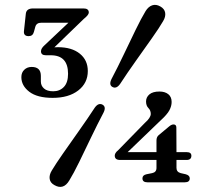

<svg xmlns="http://www.w3.org/2000/svg" viewBox="-20 -734 854 773"><path d="M610 -168.5Q610 -182.5 619 -190L661 -225Q670.5 -233 678.5 -233Q690 -233 690 -220.5L690.5 -121.5H731.5Q750.5 -121.5 750.5 -107Q750.5 -90 731 -90H690.5V-58Q690.5 -41.5 707.5 -37L727.5 -32.5Q744 -28 744 -16Q744 0 724 0H573.5Q553.5 0 553.5 -16Q553.5 -29 570 -32.5L592.5 -37Q610 -40.5 610 -58V-90H463.5Q442 -90 442 -107.5Q442 -112 445 -117.5Q448 -123 456.5 -130L563 -239Q587 -260 587 -275.5Q587 -289.5 577.5 -299Q568 -308.5 568 -325.5Q568 -342.5 581.5 -354Q595 -365.5 622 -365.5Q644 -365.5 657.5 -354.8Q671 -344 671 -323.5Q671 -307 662 -290Q653 -273 626 -248.5L494 -121.5H610ZM463.5 -396Q448.5 -375 432.5 -384Q417.5 -392.5 429 -416Q453.5 -462.5 478.5 -515Q503.5 -567.5 526.2 -614.2Q549 -661 566 -689Q577 -707 592.5 -712.5Q608 -718 625.5 -708Q642.5 -698.5 645 -682.5Q647.5 -666.5 636.5 -648.5Q621.5 -622.5 591.5 -580Q561.5 -537.5 527 -489Q492.5 -440.5 463.5 -396ZM361.5 -300.5Q376.5 -321.5 393 -312.5Q408.5 -303.5 396.5 -280Q372.5 -234.5 347.2 -181.8Q322 -129 299 -82Q276 -35 259 -7.5Q235.5 32 199.5 11.5Q182.5 2.5 180 -13.5Q177.5 -29.5 188.5 -47.5Q204 -73.5 234 -116.5Q264 -159.5 298.5 -208.2Q333 -257 361.5 -300.5ZM333.5 -448Q333.5 -399.5 295 -369.8Q256.5 -340 192 -340Q130 -340 98 -364.5Q66 -389 66 -423.5Q66 -442 77.8 -453.2Q89.5 -464.5 107.5 -464.5Q144.5 -464.5 144.5 -428.5V-406Q144.5 -389 157 -377.8Q169.5 -366.5 194.5 -366.5Q220.5 -366.5 237.2 -384Q254 -401.5 254 -437Q254 -511.5 184.5 -511.5H165Q145 -511.5 145 -527.5Q145 -539 159 -551.5L255.5 -642.5H146Q126.5 -642.5 122 -625.5L116.5 -605.5Q112 -588.5 95.5 -588.5Q74 -588.5 76.5 -609.5L84 -679Q86.5 -700 113 -700H316.5Q337.5 -700 337.5 -683.5Q337.5 -674 317.5 -658L199 -543.5Q206 -544 213 -544Q269 -544 301.2 -518Q333.5 -492 333.5 -448Z"/></svg>

Font: Fraunces 9pt Soft
Style: Regular
Weight: 400
Version: Version 1.000;[0bf87f6ff]